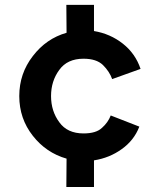

<svg xmlns="http://www.w3.org/2000/svg" viewBox="-20 -752 644 773"><path d="M57.6 -365.2Q57.6 -274.4 112.3 -205.1Q166 -136.7 248 -113.3Q248 -75.2 247.1 1Q274.4 1 358.4 1Q358.4 -25.4 358.4 -106.4Q420.9 -116.2 469.7 -151.4Q519.5 -186.5 541 -242.2Q502.9 -256.8 425.8 -287.1Q415 -258.8 390.6 -237.3Q367.2 -214.8 316.4 -214.8Q251 -214.8 218.8 -259.8Q185.5 -304.7 185.5 -365.2Q185.5 -425.8 218.8 -470.7Q251 -515.6 316.4 -515.6Q368.2 -515.6 394.5 -490.2Q420.9 -463.9 431.6 -433.6Q469.7 -447.3 545.9 -474.6Q525.4 -536.1 474.6 -576.2Q423.8 -616.2 358.4 -627Q358.4 -662.1 358.4 -732.4Q330.1 -732.4 247.1 -732.4Q247.1 -704.1 248 -620.1Q166 -596.7 112.3 -526.4Q57.6 -456.1 57.6 -365.2Z"/></svg>

Font: BM-Biotif
Style: Bold
Weight: 400
Designer: Deni Anggara
Version: Version 1.000;PS 001.000;hotconv 1.0.88;makeotf.lib2.5.64776